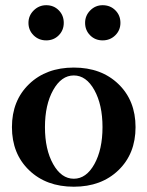

<svg xmlns="http://www.w3.org/2000/svg" viewBox="-20 -706 566 738"><path d="M89.4 -618.2Q89.4 -646 109.6 -666Q129.9 -686 157.7 -686Q186.5 -686 205.8 -666.5Q225.1 -647 225.1 -618.2Q225.1 -589.8 205.8 -570.3Q186.5 -550.8 157.7 -550.8Q128.9 -550.8 109.1 -570.3Q89.4 -589.8 89.4 -618.2ZM307.1 -618.2Q307.1 -646 326.9 -666Q346.7 -686 374.5 -686Q403.8 -686 423.3 -666.5Q442.9 -647 442.9 -618.2Q442.9 -589.8 423.1 -570.3Q403.3 -550.8 374.5 -550.8Q345.7 -550.8 326.4 -570.3Q307.1 -589.8 307.1 -618.2ZM435.3 -51.8Q369.6 11.7 263.7 11.7Q157.7 11.7 91.8 -51.8Q25.9 -115.2 25.9 -217.3Q25.9 -319.3 91.8 -382.8Q157.7 -446.3 263.7 -446.3Q369.6 -446.3 435.3 -382.8Q501 -319.3 501 -217.3Q501 -115.2 435.3 -51.8ZM184.3 -75.2Q215.8 -19 263.7 -19Q311.5 -19 342.8 -75.2Q374 -131.3 374 -217.3Q374 -303.2 342.8 -359.6Q311.5 -416 263.7 -416Q215.8 -416 184.3 -359.6Q152.8 -303.2 152.8 -217.3Q152.8 -131.3 184.3 -75.2Z"/></svg>

Font: Elstob SemiBold
Style: Regular
Weight: 600
Designer: Peter S. Baker
Version: Version 1.015